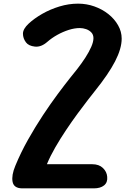

<svg xmlns="http://www.w3.org/2000/svg" viewBox="-20 -1034 688 1054"><path d="M100.5 0Q55.5 -1 49 -36.5Q42.5 -72 64 -123.5Q94 -196.5 134 -267.5Q174 -338.5 216.2 -402.2Q258.5 -466 297.2 -518Q336 -570 364.2 -605.5Q392.5 -641 403.5 -654.5Q428.5 -686.5 448.8 -718Q469 -749.5 481 -777Q493 -804.5 493 -824.5Q493 -843.5 481.5 -855.8Q470 -868 452.8 -874Q435.5 -880 418 -880Q389.5 -880 357.2 -869.8Q325 -859.5 294.5 -842.5Q264 -825.5 239.5 -804Q206 -774.5 171.5 -778.2Q137 -782 122.5 -801.5Q106 -823.5 106 -849.2Q106 -875 137 -904Q167.5 -932.5 211.5 -957.8Q255.5 -983 306.5 -998.5Q357.5 -1014 408.5 -1014Q455 -1014 498 -998.8Q541 -983.5 574.8 -956.8Q608.5 -930 628.2 -895.2Q648 -860.5 648 -822Q648 -767.5 611.8 -697.2Q575.5 -627 501 -534.5Q488 -518 463 -486Q438 -454 406.8 -411.5Q375.5 -369 343.5 -321.2Q311.5 -273.5 283.5 -225Q255.5 -176.5 237.5 -132.5H486.5Q523.5 -132.5 545 -111.8Q566.5 -91 568.5 -63.5Q571.5 -32.5 551.2 -16.2Q531 0 495.5 0Z"/></svg>

Font: Edu NSW ACT Hand
Style: Regular
Weight: 400
Designer: Tina and Corey Anderson, Eben Sorkin, Mirko Velimirovic
Foundry: Sorkin Type Co.
Version: Version 2.000